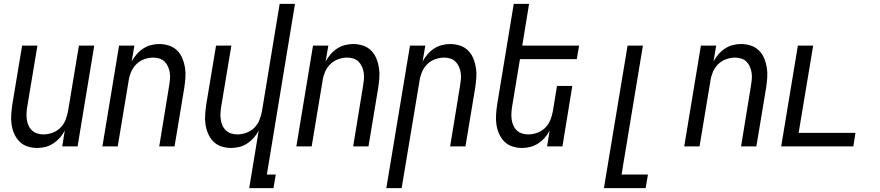

<svg xmlns="http://www.w3.org/2000/svg" viewBox="-20 -755 4540 990"><path d="M172 8Q146 8 121.5 0Q97 -8 80 -25.5Q63 -43 53 -66Q43 -89 39.5 -114.5Q36 -140 38 -166.5Q40 -193 44 -219L94 -520H173L121 -208Q118 -191 117 -174Q116 -157 118 -140.5Q120 -124 126.5 -109Q133 -94 144.5 -83Q156 -72 171.5 -67Q187 -62 204 -62Q227 -62 250.5 -70.5Q274 -79 291.5 -96.5Q309 -114 318 -137Q327 -160 331 -183L387 -520H466L380 0H301L314 -82Q304 -62 289 -45Q274 -28 255 -15.5Q236 -3 214.5 2.5Q193 8 172 8Z M508 0 594 -520H673L659 -438Q670 -458 684.5 -475Q699 -492 718 -504.5Q737 -517 758.5 -522.5Q780 -528 801 -528Q827 -528 851.5 -520Q876 -512 893.5 -494.5Q911 -477 920.5 -454Q930 -431 934 -405.5Q938 -380 936 -353.5Q934 -327 930 -301L880 0H801L852 -312Q855 -329 856.5 -346Q858 -363 855.5 -379.5Q853 -396 846.5 -411Q840 -426 829 -437Q818 -448 802.5 -453Q787 -458 770 -458Q747 -458 723.5 -449.5Q700 -441 682.5 -423.5Q665 -406 655.5 -383Q646 -360 643 -337L587 0Z M1265 215 1314 -82Q1304 -62 1289 -45Q1274 -28 1255 -15.5Q1236 -3 1214.5 2.5Q1193 8 1172 8Q1146 8 1121.5 0Q1097 -8 1080 -25.5Q1063 -43 1053 -66Q1043 -89 1039.5 -114.5Q1036 -140 1038 -166.5Q1040 -193 1044 -219L1094 -520H1173L1121 -208Q1118 -191 1117 -174Q1116 -157 1118 -140.5Q1120 -124 1126.5 -109Q1133 -94 1144.5 -83Q1156 -72 1171.5 -67Q1187 -62 1204 -62Q1227 -62 1250.5 -70.5Q1274 -79 1291.5 -96.5Q1309 -114 1318 -137Q1327 -160 1331 -183L1422 -735H1501L1356 145H1402L1390 215Z M1508 0 1594 -520H1673L1659 -438Q1670 -458 1684.5 -475Q1699 -492 1718 -504.5Q1737 -517 1758.5 -522.5Q1780 -528 1801 -528Q1827 -528 1851.5 -520Q1876 -512 1893.5 -494.5Q1911 -477 1920.5 -454Q1930 -431 1934 -405.5Q1938 -380 1936 -353.5Q1934 -327 1930 -301L1880 0H1801L1852 -312Q1855 -329 1856.5 -346Q1858 -363 1855.5 -379.5Q1853 -396 1846.5 -411Q1840 -426 1829 -437Q1818 -448 1802.5 -453Q1787 -458 1770 -458Q1747 -458 1723.5 -449.5Q1700 -441 1682.5 -423.5Q1665 -406 1655.5 -383Q1646 -360 1643 -337L1587 0Z M1972 215 2094 -520H2173L2159 -438Q2170 -458 2184.5 -475Q2199 -492 2218 -504.5Q2237 -517 2258.5 -522.5Q2280 -528 2301 -528Q2327 -528 2351.5 -520Q2376 -512 2393.5 -494.5Q2411 -477 2420.5 -454Q2430 -431 2434 -405.5Q2438 -380 2436 -353.5Q2434 -327 2430 -301L2380 0H2301L2352 -312Q2355 -329 2356.5 -346Q2358 -363 2355.5 -379.5Q2353 -396 2346.5 -411Q2340 -426 2329 -437Q2318 -448 2302.5 -453Q2287 -458 2270 -458Q2247 -458 2223.5 -449.5Q2200 -441 2182.5 -423.5Q2165 -406 2155.5 -383Q2146 -360 2143 -337L2051 215Z M2672 8Q2646 8 2621.5 0Q2597 -8 2580 -25.5Q2563 -43 2553 -66Q2543 -89 2539.5 -114.5Q2536 -140 2538 -166.5Q2540 -193 2544 -219L2629 -735H2708L2673 -520H2966L2954 -450H2661L2621 -208Q2618 -191 2617 -174Q2616 -157 2618 -140.5Q2620 -124 2626.5 -109Q2633 -94 2644.5 -83Q2656 -72 2671.5 -67Q2687 -62 2704 -62Q2727 -62 2750.5 -70.5Q2774 -79 2791.5 -96.5Q2809 -114 2818 -137Q2827 -160 2831 -183L2852 -312H2931L2880 0H2801L2814 -82Q2804 -62 2789 -45Q2774 -28 2755 -15.5Q2736 -3 2714.5 2.5Q2693 8 2672 8Z M3094 215 3216 -520H3295L3185 145H3321L3309 215Z M3508 0 3594 -520H3673L3659 -438Q3670 -458 3684.5 -475Q3699 -492 3718 -504.5Q3737 -517 3758.5 -522.5Q3780 -528 3801 -528Q3827 -528 3851.5 -520Q3876 -512 3893.5 -494.5Q3911 -477 3920.5 -454Q3930 -431 3934 -405.5Q3938 -380 3936 -353.5Q3934 -327 3930 -301L3880 0H3801L3852 -312Q3855 -329 3856.5 -346Q3858 -363 3855.5 -379.5Q3853 -396 3846.5 -411Q3840 -426 3829 -437Q3818 -448 3802.5 -453Q3787 -458 3770 -458Q3747 -458 3723.5 -449.5Q3700 -441 3682.5 -423.5Q3665 -406 3655.5 -383Q3646 -360 3643 -337L3587 0Z M4008 0 4094 -520H4173L4098 -70H4391L4380 0Z"/></svg>

Font: Iosevka Term Curly
Style: Italic
Weight: 400
Italic angle: -9°
Designer: Belleve Invis
Foundry: Belleve Invis
Version: Version 32.3.0